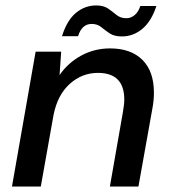

<svg xmlns="http://www.w3.org/2000/svg" viewBox="-20 -686 631 706"><path d="M24 0 111 -496H205L199 -410Q230 -455 278.5 -481.5Q327 -508 385 -508Q461 -508 503.5 -466Q546 -424 546 -345Q546 -316 540 -285L489 0H384L432 -274Q434 -287 435.5 -298Q437 -309 437 -320Q437 -418 340 -418Q282 -418 237 -378Q192 -338 177 -264L130 0ZM208 -553Q226 -611 259 -638.5Q292 -666 334 -666Q361 -666 377.5 -654.5Q394 -643 408.5 -631Q423 -619 445 -619Q461 -619 475 -630.5Q489 -642 496 -664H555Q537 -608 503.5 -580Q470 -552 428 -552Q400 -552 383 -563.5Q366 -575 352 -586.5Q338 -598 317 -598Q281 -598 267 -553Z"/></svg>

Font: Ultramarine Medium
Style: Italic
Weight: 500
Italic angle: -10°
Designer: Colophon Foundry, Jonny Pinhorn
Foundry: Colophon Foundry
Version: Version 1.200; ttfautohint (v1.8.3)